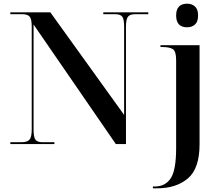

<svg xmlns="http://www.w3.org/2000/svg" viewBox="-20 -781 1181 1041"><path d="M36 0H275V-10H210Q182 -10 172 -24Q162 -38 162 -79V-648L608 0H663V-635Q663 -676 673.5 -690Q684 -704 712 -704H784V-714H540V-704H605Q633 -704 643 -690.5Q653 -677 653 -637V-158L253 -714H36V-704H102Q130 -704 141 -690.5Q152 -677 152 -638V-79Q152 -38 140 -24Q128 -10 97 -10H36ZM995 -633Q1020 -633 1037 -648Q1054 -663 1054 -697Q1054 -731 1037 -746Q1020 -761 995 -761Q935 -761 935 -697Q935 -633 995 -633ZM809 240H832Q935 240 998.5 186.5Q1062 133 1062 1V-536H850V-526H861Q898 -526 916.5 -515Q935 -504 935 -455V21Q935 142 905.5 186Q876 230 820 230H809Z"/></svg>

Font: Noto Serif Display Semi
Style: Regular
Weight: 600
Designer: Monotype Design Team
Foundry: Monotype Imaging Inc.
Version: Version 1.900